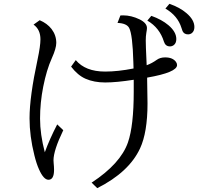

<svg xmlns="http://www.w3.org/2000/svg" viewBox="-20 -894 1040 1006"><path d="M377 -579.1Q427.2 -519 530.8 -519Q597.7 -519 679.7 -535.2Q679.2 -546.9 678.7 -568.4Q674.8 -713.4 656.7 -747.6Q643.6 -772 595.7 -773.9L610.8 -813Q619.6 -813.5 625 -813.5Q668 -813.5 711.4 -792.5Q750 -773.4 750 -747.1Q750 -739.3 746.6 -721.2Q743.7 -703.6 743.7 -681.6Q743.7 -669.9 744.6 -642.6Q747.6 -572.3 748.5 -552.2Q776.4 -562.5 800.8 -580.1Q818.8 -593.3 845.2 -593.3Q885.3 -593.3 902.3 -569.3Q907.7 -561.5 907.7 -553.2Q907.7 -514.6 751 -487.3V-477.1Q752.9 -379.4 752.9 -351.6Q752.9 -200.7 713.9 -116.7Q656.2 7.8 489.7 91.8L460 63Q611.8 -36.6 650.4 -147.9Q680.7 -235.4 680.7 -413.1V-476.1Q590.8 -461.9 531.2 -461.9Q472.7 -461.9 428.2 -481.4Q387.2 -499.5 352.5 -544.9ZM311.5 -211.9Q260.3 -105.5 260.3 -54.2Q260.3 -49.8 261.2 -39.1Q263.2 -20 263.2 -4.4Q263.2 47.9 233.9 47.9Q208.5 47.9 184.1 -7.3Q170.9 -36.6 160.2 -80.1Q134.8 -180.7 134.8 -274.4Q134.8 -387.2 176.8 -582Q191.9 -652.8 191.9 -688Q191.9 -739.3 155.8 -765.1L188 -788.1Q227.1 -771.5 250 -742.2Q274.9 -709.5 274.9 -669.4Q274.9 -640.6 251.5 -588.9Q224.1 -528.3 206.5 -439.9Q189.9 -356 189.9 -272.5Q189.9 -190.4 214.8 -96.2Q240.2 -166 279.8 -242.2ZM772.9 -811Q827.6 -791.5 862.3 -762.2Q903.8 -727.1 903.8 -689.5Q903.8 -668 890.6 -657.7Q881.3 -650.9 870.6 -650.9Q846.7 -650.9 838.9 -675.8Q816.4 -748.5 752 -786.1ZM867.7 -874Q922.4 -855 957 -825.2Q998.5 -790 998.5 -752.4Q998.5 -731.4 985.4 -720.7Q976.1 -713.9 965.3 -713.9Q944.8 -713.9 936.5 -731Q935.1 -733.9 930.7 -748Q911.1 -811.5 846.7 -849.1Z"/></svg>

Font: BIZ UDMincho
Style: Regular
Weight: 400
Monospace: yes
Designer: TypeBank Co., Ltd.
Foundry: Morisawa Inc.
Version: Version 1.06